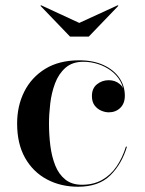

<svg xmlns="http://www.w3.org/2000/svg" viewBox="-20 -699 552 729"><path d="M276.5 10Q210.5 10 158 -18Q105.5 -46 75.2 -99.5Q45 -153 45 -230Q45 -297 72.2 -351.2Q99.5 -405.5 152 -437.8Q204.5 -470 281 -470Q334 -470 373 -452Q412 -434 433 -403.5Q454 -373 454 -335.5Q454 -306 436.5 -289.2Q419 -272.5 393 -272.5Q379 -272.5 364 -279Q349 -285.5 339 -299Q329 -312.5 329 -334.5Q329 -363.5 348.2 -379Q367.5 -394.5 393 -394.5Q417.5 -394.5 435.2 -379.5Q453 -364.5 453 -335.5H450.5Q450.5 -366.5 437 -390.5Q423.5 -414.5 401 -431Q378.5 -447.5 351.5 -456Q324.5 -464.5 296.5 -464.5Q254.5 -464.5 228.5 -441.5Q202.5 -418.5 189 -382.5Q175.5 -346.5 170.8 -306Q166 -265.5 166 -230Q166 -187 171.2 -145.5Q176.5 -104 189.8 -70.8Q203 -37.5 227.8 -17.5Q252.5 2.5 291 2.5Q335 2.5 367.8 -16Q400.5 -34.5 422.8 -67.2Q445 -100 458 -142H462Q442.5 -76.5 398.8 -33.2Q355 10 276.5 10ZM246 -560 133.5 -677 136 -679 281 -612 427 -679 429.5 -677 317 -560Z"/></svg>

Font: Bodoni Moda 48pt Medium
Style: Regular
Weight: 500
Designer: Owen Earl
Foundry: indestructible type
Version: Version 2.005